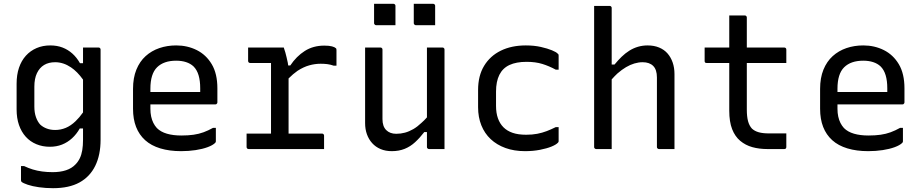

<svg xmlns="http://www.w3.org/2000/svg" viewBox="-20 -781 4840 1006"><path d="M243 -543Q279 -543 307.5 -532Q336 -521 359 -500.5Q382 -480 399 -450H415V-532H496Q500 -532 502 -530.5Q504 -529 505.5 -527Q507 -525 507 -521V-49Q507 31 479 88Q451 145 396.5 175Q342 205 258 205Q219 205 184 200Q149 195 125.5 187Q102 179 93 172Q92 170 91 168Q90 166 90 164V89H106Q129 100 152 107Q175 114 201 117.5Q227 121 256 121Q296 121 326 111Q356 101 375 81Q389 67 398 48.5Q407 30 411 6Q415 -18 415 -48V-108H398Q381 -78 357.5 -56.5Q334 -35 305 -23.5Q276 -12 241 -12Q203 -12 170.5 -25.5Q138 -39 115 -64.5Q92 -90 79.5 -126Q67 -162 67 -208V-342Q67 -389 79.5 -426Q92 -463 115.5 -489Q139 -515 171.5 -529Q204 -543 243 -543ZM415 -192V-364Q385 -406 352 -428Q312 -455 269 -455Q235 -455 211 -440.5Q187 -426 173.5 -397.5Q160 -369 160 -327V-222Q160 -191 168.5 -167Q177 -143 191 -128Q205 -115 225 -107.5Q245 -100 269 -100Q298 -100 324.5 -111Q351 -122 376 -146Q396 -165 415 -192Z M903 -543Q962 -543 1011 -518.5Q1060 -494 1089.5 -444.5Q1119 -395 1119 -318V-245Q1119 -242 1117.5 -239.5Q1116 -237 1114 -235.5Q1112 -234 1108 -234H768V-211Q768 -189 772 -170.5Q776 -152 783.5 -137Q791 -122 802 -110Q822 -90 854.5 -80.5Q887 -71 930 -71Q966 -71 994 -75Q1022 -79 1046.5 -88Q1071 -97 1096 -111H1111V-40Q1111 -38 1110 -36Q1109 -34 1107 -32Q1095 -20 1068 -10Q1041 0 1005 5.5Q969 11 929 11Q868 11 820 -3.5Q772 -18 740.5 -46.5Q709 -75 693 -116Q677 -157 677 -211V-315Q677 -373 694.5 -416Q712 -459 743 -487Q774 -515 815 -529Q856 -543 903 -543ZM768 -299H1029V-319Q1029 -358 1020.5 -386.5Q1012 -415 994 -433Q978 -448 955 -455.5Q932 -463 903 -463Q838 -463 803 -428.5Q768 -394 768 -316Z M1272 -81H1400V-451H1291Q1286 -451 1283 -454Q1280 -457 1280 -462V-532H1467L1469 -525Q1472 -518 1475 -506.5Q1478 -495 1481.5 -481Q1485 -467 1488 -452Q1489 -444 1490 -438H1501Q1533 -486 1577 -514Q1621 -542 1679 -542Q1705 -542 1719.5 -538Q1734 -534 1739 -529Q1742 -527 1742.5 -524Q1743 -521 1743 -517V-437H1728Q1711 -443 1695 -445Q1679 -447 1660 -447Q1630 -447 1600 -438.5Q1570 -430 1539 -410Q1516 -394 1492 -370V-81H1667Q1671 -81 1673 -79.5Q1675 -78 1676.5 -76Q1678 -74 1678 -70V0H1283Q1278 0 1275 -3Q1272 -6 1272 -11Z M1973 -532Q1977 -532 1979 -530.5Q1981 -529 1982.5 -527Q1984 -525 1984 -521V-157Q1984 -119 2003.5 -99.5Q2023 -80 2056 -80Q2080 -80 2102 -86Q2124 -92 2145.5 -104.5Q2167 -117 2188 -137Q2203 -150 2217 -166V-532H2298Q2302 -532 2304 -530.5Q2306 -529 2307.5 -527Q2309 -525 2309 -521V0H2228Q2225 0 2222.5 -1.5Q2220 -3 2218.5 -5Q2217 -7 2217 -11V-89H2203Q2180 -59 2155 -36Q2130 -13 2100 -1Q2070 11 2033 11Q2000 11 1974 0Q1948 -11 1930 -31Q1912 -51 1902.5 -77.5Q1893 -104 1893 -136V-532ZM1940 -761H2041Q2045 -761 2047 -759.5Q2049 -758 2050.5 -756Q2052 -754 2052 -750V-649H1951Q1948 -649 1945.5 -650.5Q1943 -652 1941.5 -654.5Q1940 -657 1940 -660ZM2148 -761H2249Q2253 -761 2255 -759.5Q2257 -758 2258.5 -756Q2260 -754 2260 -750V-649H2159Q2156 -649 2153.5 -650.5Q2151 -652 2149.5 -654.5Q2148 -657 2148 -660Z M2735 -543Q2779 -543 2814 -535Q2849 -527 2872 -517.5Q2895 -508 2902 -500Q2906 -497 2906.5 -494.5Q2907 -492 2907 -489V-416H2892Q2857 -435 2821.5 -446Q2786 -457 2739 -457Q2685 -457 2649.5 -440.5Q2614 -424 2596.5 -389Q2579 -354 2579 -301V-226Q2579 -189 2589 -161Q2599 -133 2618 -114Q2637 -95 2666 -85Q2695 -75 2737 -75Q2769 -75 2795 -80Q2821 -85 2844.5 -94Q2868 -103 2892 -115H2907V-42Q2907 -40 2906.5 -38Q2906 -36 2904 -34Q2894 -23 2869.5 -13Q2845 -3 2809 4Q2773 11 2731 11Q2674 11 2628.5 -5.5Q2583 -22 2551 -52Q2519 -82 2502 -124.5Q2485 -167 2485 -219V-310Q2485 -384 2516.5 -436Q2548 -488 2604 -515.5Q2660 -543 2735 -543Z M3104 0Q3101 0 3098.5 -1.5Q3096 -3 3094.5 -5Q3093 -7 3093 -11V-750H3174Q3178 -750 3180 -748.5Q3182 -747 3183.5 -745Q3185 -743 3185 -739V-443H3200Q3218 -465 3237 -483.5Q3256 -502 3277.5 -515.5Q3299 -529 3323 -536Q3347 -543 3373 -543Q3407 -543 3433.5 -532Q3460 -521 3477.5 -501Q3495 -481 3504.5 -453.5Q3514 -426 3514 -393V0H3433Q3430 0 3427.5 -1.5Q3425 -3 3423.5 -5Q3422 -7 3422 -11V-375Q3422 -416 3402.5 -435.5Q3383 -455 3347 -455Q3326 -455 3304 -448.5Q3282 -442 3260 -429Q3238 -416 3215 -396Q3200 -382 3185 -365V0Z M3672 -532H3801V-700H3882Q3886 -700 3888 -698.5Q3890 -697 3891.5 -695Q3893 -693 3893 -689V-532H4089Q4094 -532 4097 -529Q4100 -526 4100 -521V-451H3893V-207Q3893 -170 3899.5 -146Q3906 -122 3920 -107Q3934 -94 3955.5 -88Q3977 -82 4008 -82H4100V-47V-11Q4100 -6 4097.5 -3Q4095 0 4089 0H4002Q3958 0 3922 -10Q3886 -20 3858.5 -43Q3831 -66 3816 -104.5Q3801 -143 3801 -201V-451H3683Q3680 -451 3678 -451.5Q3676 -452 3674.5 -453.5Q3673 -455 3672.5 -457Q3672 -459 3672 -462Z M4503 -543Q4562 -543 4611 -518.5Q4660 -494 4689.5 -444.5Q4719 -395 4719 -318V-245Q4719 -242 4717.5 -239.5Q4716 -237 4714 -235.5Q4712 -234 4708 -234H4368V-211Q4368 -189 4372 -170.5Q4376 -152 4383.5 -137Q4391 -122 4402 -110Q4422 -90 4454.5 -80.5Q4487 -71 4530 -71Q4566 -71 4594 -75Q4622 -79 4646.5 -88Q4671 -97 4696 -111H4711V-40Q4711 -38 4710 -36Q4709 -34 4707 -32Q4695 -20 4668 -10Q4641 0 4605 5.5Q4569 11 4529 11Q4468 11 4420 -3.5Q4372 -18 4340.5 -46.5Q4309 -75 4293 -116Q4277 -157 4277 -211V-315Q4277 -373 4294.5 -416Q4312 -459 4343 -487Q4374 -515 4415 -529Q4456 -543 4503 -543ZM4368 -299H4629V-319Q4629 -358 4620.5 -386.5Q4612 -415 4594 -433Q4578 -448 4555 -455.5Q4532 -463 4503 -463Q4438 -463 4403 -428.5Q4368 -394 4368 -316Z"/></svg>

Font: Code D OnePiece
Style: Regular
Weight: 400
Version: Version 1.085; ttfautohint (v1.8.4.7-5d5b);Nerd Fonts 3.0.2